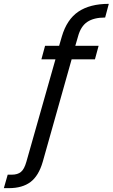

<svg xmlns="http://www.w3.org/2000/svg" viewBox="-148 -786 585 997"><path d="M-128 191 -108 121H-86Q-57 121 -39.5 107Q-22 93 -11 54L140 -478H67L86 -548H159L173 -596Q199 -685 259 -725.5Q319 -766 417 -766L398 -695Q339 -695 305 -672Q271 -649 257 -596L243 -548H364L345 -478H224L74 54Q53 127 10.5 159Q-32 191 -102 191Z"/></svg>

Font: DeepMind Sans
Style: Italic
Weight: 400
Italic angle: -10°
Designer: Jonny Pinhorn / Modifications: Colophon Foundry
Foundry: Colophon Foundry
Version: Version 1.002; ttfautohint (v1.8.2)